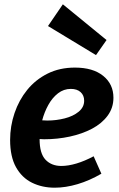

<svg xmlns="http://www.w3.org/2000/svg" viewBox="-20 -860 555 892"><path d="M234 12Q176 12 129 -11Q82 -34 54.5 -83Q27 -132 27 -210Q27 -274 47.5 -334.5Q68 -395 106.5 -442.5Q145 -490 201 -518Q257 -546 328 -546Q412 -546 459.5 -507.5Q507 -469 507 -406Q507 -359 480 -322.5Q453 -286 407.5 -262Q362 -238 304.5 -225.5Q247 -213 185 -213Q174 -213 164 -214V-213Q164 -147 191.5 -118Q219 -89 265 -89Q297 -89 335.5 -100.5Q374 -112 415 -134L451 -53Q396 -21 340.5 -4.5Q285 12 234 12ZM309 -447Q276 -447 249.5 -426.5Q223 -406 204.5 -372.5Q186 -339 176 -301Q187 -300 200 -300Q241 -300 280.5 -310Q320 -320 345.5 -341Q371 -362 371 -392Q371 -417 354.5 -432Q338 -447 309 -447ZM272 -840 475 -674 426 -604 203 -739Z"/></svg>

Font: Bitter
Style: Bold Italic
Weight: 700
Italic angle: -9°
Designer: Sol Matas, and Bitter project Authors
Foundry: Sol Matas
Version: Version 2.001